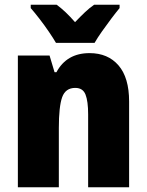

<svg xmlns="http://www.w3.org/2000/svg" viewBox="-20 -786 616 806"><path d="M356 -563Q433 -563 477.5 -511.5Q522 -460 522 -360V0H350V-306Q350 -361 339 -389Q328 -417 296 -417Q255 -417 241 -378Q227 -339 227 -249V0H55V-553H188L209 -483H217Q260 -563 356 -563ZM215 -606Q204 -625 185 -653Q166 -681 145 -708Q124 -735 109 -752V-766H218Q237 -752 255.5 -734.5Q274 -717 295 -693Q318 -717 337 -735Q356 -753 375 -766H482V-752Q467 -734 447 -707.5Q427 -681 408 -654Q389 -627 377 -606Z"/></svg>

Font: Noto Sans Bengali Condensed Black
Style: Regular
Weight: 900
Width: 3
Designer: Joana Ranito - Universal Thirst; Jelle Bosma - Monotype Design Team
Foundry: Universal Thirst ehf.
Version: Version 3.000; ttfautohint (v1.8.4.7-5d5b)